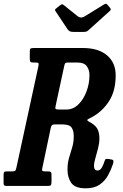

<svg xmlns="http://www.w3.org/2000/svg" viewBox="-70 -1011 670 1044"><path d="M544 -118.5Q534 -88 517.5 -57.8Q501 -27.5 472 -7.2Q443 13 396.5 13Q338 13 317.5 -16.5Q297 -46 297 -89Q297 -124 305.5 -152.8Q314 -181.5 322.5 -209.5Q331 -237.5 331 -270.5Q331 -300.5 319.2 -317.5Q307.5 -334.5 268.5 -334.5H229.5Q217 -334.5 212.8 -330.5Q208.5 -326.5 206 -315.5L160 -97Q157.5 -86.5 160.2 -82.8Q163 -79 176 -79H192Q201 -79 205.5 -76Q210 -73 210 -63V-25Q210 -10 207.2 -5Q204.5 0 190 0H-35Q-44 0 -47.2 -3Q-50.5 -6 -50.5 -15.5V-60.5Q-50.5 -72 -47.2 -75.5Q-44 -79 -33 -79H-5Q10.5 -79 13.5 -83.2Q16.5 -87.5 19.5 -101L139 -652Q141.5 -664.5 138.8 -667.8Q136 -671 122 -671H111.5Q98 -671 95 -675.5Q92 -680 92 -693.5V-731.5Q92 -744.5 96.5 -747.2Q101 -750 114.5 -750H379.5Q465.5 -750 512.2 -710Q559 -670 559 -601.5Q559 -517.5 523.5 -461.8Q488 -406 430 -374Q418.5 -367.5 411.5 -364.5Q404.5 -361.5 404.5 -358Q404.5 -355 410.5 -351.8Q416.5 -348.5 427.5 -341.5Q452 -326.5 461.2 -307Q470.5 -287.5 470.5 -258Q470.5 -233 463.2 -204.5Q456 -176 448.5 -150.5Q441 -125 441 -109Q441 -84 460 -84Q474.5 -84 483.5 -99.5Q492.5 -115 499.5 -137.5Q502.5 -146 507 -146.8Q511.5 -147.5 521 -146.5L537 -143.5Q546 -142 546.8 -135.8Q547.5 -129.5 544 -118.5ZM252 -415.5H292Q328 -415.5 356.2 -443.2Q384.5 -471 400.5 -514Q416.5 -557 416.5 -602.5Q416.5 -631 402 -651Q387.5 -671 351 -671H300Q287.5 -671 284.5 -667Q281.5 -663 279 -651L232.5 -435.5Q229 -421 233 -418.2Q237 -415.5 252 -415.5ZM298 -851 233 -948.5Q229 -954 229.2 -957.8Q229.5 -961.5 237 -966.5L257 -982.5Q265.5 -988.5 268.8 -987.8Q272 -987 278.5 -982L350 -924.5Q360.5 -916 370.5 -915.8Q380.5 -915.5 394.5 -924.5L496 -987Q504.5 -992 507.8 -990.5Q511 -989 516 -983L527.5 -969.5Q532.5 -963 532.5 -959.5Q532.5 -956 525 -949.5L413 -848.5Q406.5 -842.5 401.5 -840Q396.5 -837.5 385 -837.5H329.5Q315.5 -837.5 309.2 -841Q303 -844.5 298 -851Z"/></svg>

Font: Besley* Condensed Semi
Style: Italic
Weight: 600
Width: 3
Italic angle: -13°
Designer: Owen Earl
Foundry: indestructible type*
Version: Version 3.000; ttfautohint (v1.8.3)